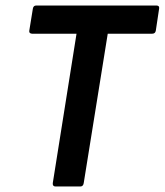

<svg xmlns="http://www.w3.org/2000/svg" viewBox="-20 -675 596 695"><path d="M181 0Q170 0 171 -12L257 -553H96Q91 -553 88 -556Q85 -559 86 -564L99 -644Q101 -655 111 -655H547Q551 -655 554 -652.5Q557 -650 556 -644L544 -564Q542 -553 531 -553H370L283 -12Q281 0 271 0Z"/></svg>

Font: Sofia Sans Semi Condensed
Style: Bold Italic
Weight: 700
Italic angle: -9°
Version: Version 4.100